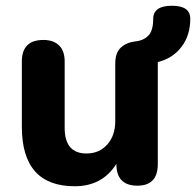

<svg xmlns="http://www.w3.org/2000/svg" viewBox="-20 -638 682 668"><path d="M240 10Q56 10 56 -197V-424Q56 -499 131 -499Q166 -499 185.5 -480Q205 -461 205 -424V-193Q205 -104 281 -104Q325 -104 353 -135Q381 -166 381 -217V-417Q381 -454 400 -472Q419 -490 451 -494Q480 -497 496.5 -514.5Q513 -532 513 -572Q513 -618 578 -618Q642 -618 642 -573Q642 -515 611.5 -475Q581 -435 529 -422V-67Q529 8 458 8Q385 8 385 -67V-68Q336 10 240 10Z"/></svg>

Font: Chiron GoRound TC
Style: Bold
Weight: 700
Designer: Ryoko NISHIZUKA 西塚涼子 (kana, bopomofo & ideographs); Paul D. Hunt (Latin, Greek & Cyrillic); Sandoll Communications 산돌커뮤니
Foundry: Adobe
Version: Version 1.000;hotconv 1.1.1;makeotfexe 2.6.0